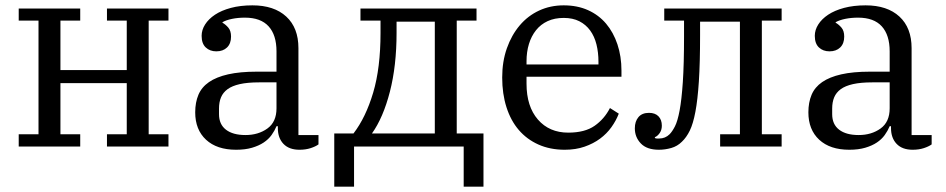

<svg xmlns="http://www.w3.org/2000/svg" viewBox="-20 -548 3539 718"><path d="M50 -46H124V-471H50V-516H280V-471H206V-286H454V-471H380V-516H610V-471H536V-46H610V0H380V-46H454V-237H206V-46H280V0H50Z M863 12Q791 12 750.5 -25.5Q710 -63 710 -128Q710 -165 722 -193.5Q734 -222 761.5 -241Q789 -260 833 -270Q877 -280 940 -280H1014V-356Q1014 -417 984.5 -449.5Q955 -482 896 -482Q870 -482 848 -477.5Q826 -473 812 -465V-463Q823 -457 833.5 -445Q844 -433 844 -411Q844 -385 829 -370.5Q814 -356 789 -356Q765 -356 749.5 -370.5Q734 -385 734 -414Q734 -436 747 -456.5Q760 -477 784 -493Q808 -509 843.5 -518.5Q879 -528 924 -528Q1005 -528 1050.5 -486Q1096 -444 1096 -368V-43H1171V-8Q1160 0 1141.5 6Q1123 12 1100 12Q1061 12 1040 -10Q1019 -32 1019 -69V-76H1014Q1007 -59 995.5 -43Q984 -27 966 -15Q948 -3 922.5 4.5Q897 12 863 12ZM898 -43Q946 -43 980 -67.5Q1014 -92 1014 -143V-240H949Q906 -240 877 -233.5Q848 -227 831 -214.5Q814 -202 806.5 -184Q799 -166 799 -142V-121Q799 -83 825 -63Q851 -43 898 -43Z M1230 -49H1302Q1348 -109 1375.5 -201.5Q1403 -294 1403 -425V-471H1328V-516H1762V-471H1688V-49H1788V150H1714V0H1304V150H1230ZM1606 -49V-467H1463V-425Q1463 -302 1438 -205Q1413 -108 1371 -49Z M2092 12Q2037 12 1993.5 -7.5Q1950 -27 1920 -62Q1890 -97 1874 -147Q1858 -197 1858 -258Q1858 -318 1875.5 -367.5Q1893 -417 1923.5 -453Q1954 -489 1996 -508.5Q2038 -528 2088 -528Q2139 -528 2179 -510Q2219 -492 2246.5 -459.5Q2274 -427 2289 -382Q2304 -337 2304 -284V-261H1949V-235Q1949 -150 1991.5 -101Q2034 -52 2105 -52Q2167 -52 2203.5 -77.5Q2240 -103 2261 -144L2294 -123Q2284 -97 2266.5 -72.5Q2249 -48 2224 -29.5Q2199 -11 2166 0.5Q2133 12 2092 12ZM1949 -307H2218V-317Q2218 -352 2210.5 -382Q2203 -412 2187 -434Q2171 -456 2146.5 -468.5Q2122 -481 2088 -481Q2054 -481 2028 -469Q2002 -457 1984.5 -435Q1967 -413 1958 -383.5Q1949 -354 1949 -319Z M2444 12Q2399 12 2376.5 -11.5Q2354 -35 2354 -68Q2354 -94 2367.5 -110Q2381 -126 2407 -126Q2430 -126 2442.5 -113Q2455 -100 2455 -78Q2455 -62 2447 -50.5Q2439 -39 2429 -35V-32Q2432 -30 2436.5 -30Q2441 -30 2445 -30Q2468 -30 2484 -46Q2494 -56 2504 -75.5Q2514 -95 2521.5 -135Q2529 -175 2533.5 -241.5Q2538 -308 2538 -412V-471H2464V-516H2903V-471H2829V-46H2903V0H2673V-46H2747V-467H2598V-417Q2598 -313 2593.5 -244Q2589 -175 2580.5 -130Q2572 -85 2559.5 -59.5Q2547 -34 2530 -18Q2513 -1 2490 5.5Q2467 12 2444 12Z M3156 12Q3084 12 3043.5 -25.5Q3003 -63 3003 -128Q3003 -165 3015 -193.5Q3027 -222 3054.5 -241Q3082 -260 3126 -270Q3170 -280 3233 -280H3307V-356Q3307 -417 3277.5 -449.5Q3248 -482 3189 -482Q3163 -482 3141 -477.5Q3119 -473 3105 -465V-463Q3116 -457 3126.5 -445Q3137 -433 3137 -411Q3137 -385 3122 -370.5Q3107 -356 3082 -356Q3058 -356 3042.5 -370.5Q3027 -385 3027 -414Q3027 -436 3040 -456.5Q3053 -477 3077 -493Q3101 -509 3136.5 -518.5Q3172 -528 3217 -528Q3298 -528 3343.5 -486Q3389 -444 3389 -368V-43H3464V-8Q3453 0 3434.5 6Q3416 12 3393 12Q3354 12 3333 -10Q3312 -32 3312 -69V-76H3307Q3300 -59 3288.5 -43Q3277 -27 3259 -15Q3241 -3 3215.5 4.5Q3190 12 3156 12ZM3191 -43Q3239 -43 3273 -67.5Q3307 -92 3307 -143V-240H3242Q3199 -240 3170 -233.5Q3141 -227 3124 -214.5Q3107 -202 3099.5 -184Q3092 -166 3092 -142V-121Q3092 -83 3118 -63Q3144 -43 3191 -43Z"/></svg>

Font: IBM Plex Serif
Style: Regular
Weight: 400
Designer: Mike Abbink, Paul van der Laan, Pieter van Rosmalen
Foundry: Bold Monday
Version: Version 2.6